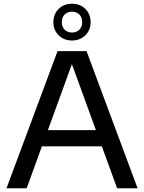

<svg xmlns="http://www.w3.org/2000/svg" viewBox="-20 -1016 778 1036"><path d="M15 0 290.5 -740H447L722.5 0H612L529.5 -226.5H206L124 0ZM238.5 -314H497.5L368 -670ZM368.5 -797.5Q325 -797.5 296.5 -825.5Q268 -853.5 268 -896.5Q268 -939.5 296.5 -967.8Q325 -996 368.5 -996Q412 -996 440.5 -967.8Q469 -939.5 469 -896.5Q469 -853.5 440.5 -825.5Q412 -797.5 368.5 -797.5ZM368.5 -840.5Q392.5 -840.5 408 -855.5Q423.5 -870.5 423.5 -896.5Q423.5 -922.5 408 -937.8Q392.5 -953 368.5 -953Q344.5 -953 329 -937.8Q313.5 -922.5 313.5 -896.5Q313.5 -870.5 329 -855.5Q344.5 -840.5 368.5 -840.5Z"/></svg>

Font: Encode Sans SmExp Md
Style: Regular
Weight: 500
Width: 6
Designer: Multiple Designers
Foundry: Impallari Type
Version: Version 3.002; ttfautohint (v1.8.3) -l 8 -r 50 -G 200 -x 14 